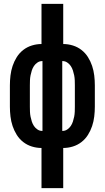

<svg xmlns="http://www.w3.org/2000/svg" viewBox="-20 -755 540 990"><path d="M194 215V8Q169 8 144.5 0.5Q120 -7 100 -22.5Q80 -38 66.5 -59.5Q53 -81 45 -105Q37 -129 34 -154.5Q31 -180 31 -205V-315Q31 -340 34 -365.5Q37 -391 45 -415Q53 -439 66.5 -460.5Q80 -482 100 -497.5Q120 -513 144.5 -520.5Q169 -528 194 -528V-735H306V-528Q331 -528 355.5 -520.5Q380 -513 400 -497.5Q420 -482 433.5 -460.5Q447 -439 455 -415Q463 -391 466 -365.5Q469 -340 469 -315V-205Q469 -180 466 -154.5Q463 -129 455 -105Q447 -81 433.5 -59.5Q420 -38 400 -22.5Q380 -7 355.5 0.5Q331 8 306 8V215ZM199 -80V-440H197Q184 -440 173 -432.5Q162 -425 155 -414.5Q148 -404 144 -391.5Q140 -379 137.5 -366.5Q135 -354 134.5 -341Q134 -328 134 -315V-205Q134 -192 134.5 -179Q135 -166 137.5 -153.5Q140 -141 144 -128.5Q148 -116 155 -105.5Q162 -95 173 -87.5Q184 -80 197 -80ZM301 -80H303Q316 -80 327 -87.5Q338 -95 345 -105.5Q352 -116 356 -128.5Q360 -141 362.5 -153.5Q365 -166 365.5 -179Q366 -192 366 -205V-315Q366 -328 365.5 -341Q365 -354 362.5 -366.5Q360 -379 356 -391.5Q352 -404 345 -414.5Q338 -425 327 -432.5Q316 -440 303 -440H301Z"/></svg>

Font: Iosevka Algr
Style: Bold
Weight: 700
Monospace: yes
Designer: Belleve Invis
Foundry: Belleve Invis
Version: Version 26.0.2; ttfautohint (v1.8.3)